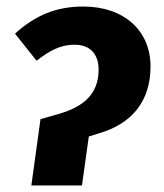

<svg xmlns="http://www.w3.org/2000/svg" viewBox="-20 -568 501 588"><path d="M76 0H231L252 -150L284 -160C383 -189 441 -257 441 -365C441 -473 361 -548 235 -548C149 -548 86 -519 26 -465L92 -382C130 -411 162 -431 209 -431C256 -431 282 -402 282 -355C282 -280 236 -240 156 -218L104 -203Z"/></svg>

Font: Fira Sans
Style: Bold Italic
Weight: 700
Italic angle: -8°
Designer: bBox Type GmbH & Carrois Corporate GbR & Edenspiekermann AG
Foundry: bBox Type GmbH & Carrois Corporate GbR & Edenspiekermann AG
Version: Version 4.301;PS 004.301;hotconv 1.0.88;makeotf.lib2.5.64775